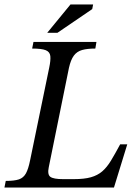

<svg xmlns="http://www.w3.org/2000/svg" viewBox="-33 -846 622 866"><path d="M481 0H-13L-7 -30Q32 -30 52.5 -37Q73 -44 84 -64Q95 -84 103 -124L189 -541Q196 -574 194 -593Q192 -612 173.5 -619.5Q155 -627 112 -627L118 -657H402L397 -627Q361 -627 337.5 -620.5Q314 -614 300 -595Q286 -576 278 -540L187 -92Q180 -59 194 -48.5Q208 -38 252 -38H299Q347 -38 377 -46.5Q407 -55 428 -73Q449 -91 467.5 -121.5Q486 -152 509 -195H541ZM226 -698H180L285 -826H387L383 -805Z"/></svg>

Font: STIX Two Text
Style: Italic
Weight: 400
Italic angle: -12°
Designer: Ross Mills, John Hudson & Paul Hanslow, Tiro Typeworks Ltd; with prior portions MicroPress Inc. and Coen Hoffman, Elsevi
Foundry: Tiro Typeworks Ltd
Version: Version 2.13 b171